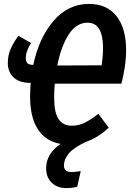

<svg xmlns="http://www.w3.org/2000/svg" viewBox="-20 -725 667 982"><path d="M260 -297Q257 -260 257 -225Q257 -150 279.5 -116Q302 -82 347 -82Q383 -82 414 -97.5Q445 -113 483 -143L536 -72Q481 -20 420 0Q354 32 330.5 61.5Q307 91 307 121Q307 155 345 155Q365 155 393 150L375 230Q351 237 319 237Q273 237 244.5 209.5Q216 182 216 136Q216 61 290 11Q214 -2 174 -63.5Q134 -125 134 -229Q134 -265 137 -301H133Q77 -302 48.5 -330Q20 -358 20 -403Q20 -443 35 -476Q50 -509 74 -542L139 -505Q128 -489 120 -468Q112 -447 112 -427Q112 -409 120.5 -401.5Q129 -394 147 -393H150Q180 -533 254.5 -619Q329 -705 436 -705Q526 -705 575.5 -643Q625 -581 625 -468Q625 -427 618 -381Q611 -335 601 -297ZM273 -390 500 -391Q507 -440 507 -479Q507 -609 428 -609Q370 -609 331 -548Q292 -487 273 -390Z"/></svg>

Font: Fira Sans Extra Condensed Medium
Style: Italic
Weight: 500
Width: 3
Italic angle: -8°
Designer: Carrois Corporate & Edenspiekermann AG
Foundry: Carrois Corporate GbR & Edenspiekermann AG
Version: Version 4.203